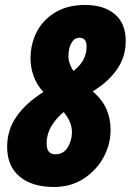

<svg xmlns="http://www.w3.org/2000/svg" viewBox="-20 -744 527 774"><path d="M198.2 9.8Q108.9 9.8 58.8 -32.5Q8.8 -74.7 8.8 -151.9Q8.8 -220.2 46.4 -274.2Q84 -328.1 154.8 -373Q127.9 -402.3 115.5 -437.7Q103 -473.1 103 -506.8Q103 -568.8 129.4 -617.9Q155.8 -667 205.3 -695.6Q254.9 -724.1 323.2 -724.1Q397.5 -724.1 442.1 -687.5Q486.8 -650.9 486.8 -578.1Q486.8 -515.1 451.7 -464.4Q416.5 -413.6 354 -376Q394 -340.3 409.9 -302.2Q425.8 -264.2 425.8 -220.2Q425.8 -160.6 396.5 -108.2Q367.2 -55.7 315.7 -22.9Q264.2 9.8 198.2 9.8ZM275.9 -458Q303.7 -479 316.4 -503.7Q329.1 -528.3 329.1 -555.2Q329.1 -575.2 321.3 -583.5Q313.5 -591.8 299.8 -591.8Q279.8 -591.8 267.8 -570.6Q255.9 -549.3 255.9 -517.1Q255.9 -501.5 262 -485.4Q268.1 -469.2 275.9 -458ZM203.1 -122.1Q236.3 -122.1 253.2 -150.1Q270 -178.2 270 -210.9Q270 -252.9 236.8 -292Q209.5 -271 188.7 -237.8Q168 -204.6 168 -165Q168 -122.1 203.1 -122.1Z"/></svg>

Font: Open Sans Condensed ExtraBold
Style: Italic
Weight: 800
Width: 3
Italic angle: -12°
Designer: Monotype Design Team
Foundry: Monotype Imaging Inc.
Version: Version 3.003; ttfautohint (v1.8.4)